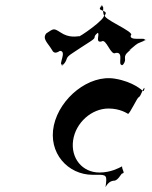

<svg xmlns="http://www.w3.org/2000/svg" viewBox="-20 -812 599 759"><path d="M184 -617C190 -606 196 -597 217 -611C246 -610 209 -555 226 -556C246 -570 208 -541 229 -555C253 -581 232 -580 268 -603C288 -617 316 -634 337 -648C368 -668 342 -662 366 -682C384 -698 341 -668 362 -682C381 -687 352 -641 381 -648C401 -662 417 -589 438 -603C472 -607 443 -554 463 -555C483 -569 445 -542 466 -556C487 -582 458 -583 491 -611C511 -625 477 -605 498 -619C531 -647 519 -637 553 -652C573 -666 531 -640 552 -654C559 -666 490 -648 497 -672C517 -686 375 -740 396 -754C409 -774 357 -767 381 -787C399 -803 356 -773 377 -787C396 -792 383 -774 390 -754C406 -740 283 -658 293 -669C286 -669 254 -660 219 -684C192 -701 193 -700 163 -680C146 -659 169 -642 184 -617ZM409 -383C455 -383 482 -364 486 -362C492 -360 524 -429 528 -427C539 -434 543 -461 551 -465V-466C552 -457 547 -449 544 -453C544 -453 508 -489 434 -501C332 -518 217 -425 193 -317C169 -207 249 -121 346 -121C394 -121 404 -125 399 -87C394 -49 397 -98 434 -98C447 -102 455 -118 461 -125C473 -129 469 -130 464 -145C460 -157 467 -156 456 -151C451 -149 419 -130 373 -130C306 -130 259 -186 269 -257C279 -327 342 -383 409 -383Z"/></svg>

Font: Hussar Przerywany
Style: Obl
Weight: 400
Foundry: Cannot Into Space Fonts
Version: Version 0.982